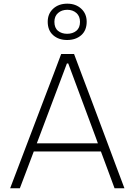

<svg xmlns="http://www.w3.org/2000/svg" viewBox="-20 -1000 715 1020"><path d="M34 0Q56 -57.5 80 -121Q104 -184.5 126 -242L219 -486.5Q244 -552 264.5 -605.5Q284.5 -659 305 -713H373.5Q394 -658 414 -605Q434 -552 459 -486L551 -240.5Q573 -181.5 596.2 -119.2Q619.5 -57 641 0H588.5Q571 -47.5 552.5 -97.5Q534 -147.5 516 -195.5H159.5Q141 -147 122.5 -97.5Q103.5 -47.5 85.5 0ZM187.5 -270Q182 -255 175.5 -238.5H500Q494.5 -253 490 -266.5L342.5 -663H335.5ZM336.5 -787.5Q291.5 -787.5 262.5 -813Q233.5 -838.5 233.5 -884.5Q233.5 -927 262.5 -953.8Q291.5 -980.5 337.5 -980.5Q382.5 -980.5 411.5 -953.8Q440.5 -927 440.5 -884.5Q440.5 -838.5 411.5 -813Q382.5 -787.5 336.5 -787.5ZM336.5 -820.5Q366 -820.5 385.5 -836.2Q405 -852 405 -884Q405 -914 385.8 -931Q366.5 -948 337.5 -948Q308 -948 288.5 -931Q269 -914 269 -884Q269 -852 288.2 -836.2Q307.5 -820.5 336.5 -820.5Z"/></svg>

Font: Heraclito ExtraLight
Style: Regular
Weight: 200
Designer: Kostas Bartsokas (font) & Cristiano Sobral (main changes)
Foundry: Kostas Bartsokas (font) & Cristiano Sobral (main changes)
Version: Version 1.00;July 8, 2020;FontCreator 13.0.0.2655 64-bit